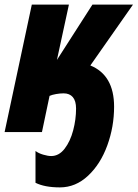

<svg xmlns="http://www.w3.org/2000/svg" viewBox="-33 -573 597 833"><path d="M121 220V82Q134 92 154.5 98Q175 104 189 104Q223 104 247.5 72Q272 40 284.5 -7.5Q297 -55 297 -102Q297 -135 283 -151.5Q269 -168 243 -168Q228 -168 210.5 -165Q193 -162 182 -157L149 0H-13L105 -553H266L214 -313L368 -553H544L359 -289Q462 -247 462 -110Q462 -23 432.5 58Q403 139 349 189.5Q295 240 227 240Q161 240 121 220Z"/></svg>

Font: Noto Sans UI CondBlack
Style: Italic
Weight: 900
Width: 3
Italic angle: -12°
Designer: Monotype Design Team
Foundry: Monotype Imaging Inc.
Version: Version 1.001